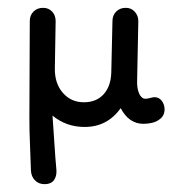

<svg xmlns="http://www.w3.org/2000/svg" viewBox="-20 -315 450 490"><path d="M59 121Q58 88 56.5 53.5Q55 19 55 -13Q55 -78 55.5 -140.5Q56 -203 56 -261Q56 -276 65.5 -285.5Q75 -295 90 -295Q104 -295 113 -285.5Q122 -276 122 -261L120 -142Q119 -103 140 -78.5Q161 -54 194 -54Q226 -54 244.5 -74.5Q263 -95 264 -130L267 -261Q267 -276 276.5 -285.5Q286 -295 301 -295Q315 -295 324 -285Q333 -275 333 -261L330 -111Q329 -90 335 -76.5Q341 -63 351 -63Q356 -63 363.5 -65Q371 -67 374 -67Q386 -67 393 -57.5Q400 -48 400 -36Q400 -20 388 -11Q379 -4 368 -1.5Q357 1 346 1Q309 1 288 -39Q254 9 196 9Q149 9 114 -20Q117 20 119 53.5Q121 87 124 119Q125 135 117.5 145Q110 155 94 155Q79 155 69.5 145.5Q60 136 59 121Z"/></svg>

Font: Dongle
Style: Regular
Weight: 400
Designer: Yanghee Ryu
Foundry: Yanghee Ryu
Version: Version 2.000